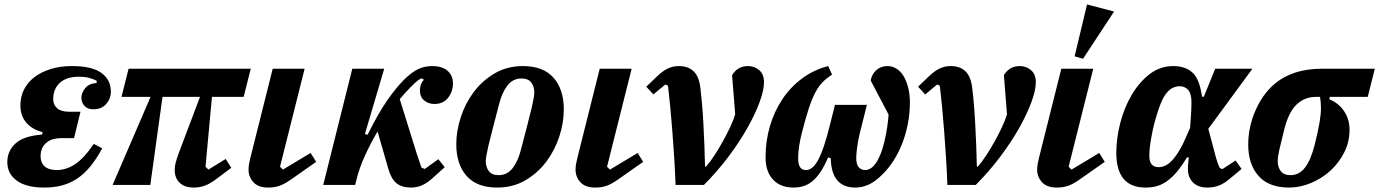

<svg xmlns="http://www.w3.org/2000/svg" viewBox="-20 -834 6221 866"><path d="M259 -211Q217 -211 194.5 -194.5Q172 -178 166 -154Q163 -142 163 -130Q163 -100 181.5 -83.5Q200 -67 236 -67Q278 -67 318 -93Q358 -119 403 -185L441 -165Q414 -115 385.5 -81Q357 -47 325 -26.5Q293 -6 257 3Q221 12 179 12Q99 12 56 -19Q13 -50 13 -103Q13 -153 50 -187Q87 -221 170 -227L172 -238Q125 -250 98.5 -281Q72 -312 72 -359Q72 -397 88 -429.5Q104 -462 134.5 -485.5Q165 -509 208 -522.5Q251 -536 305 -536Q395 -536 437.5 -505Q480 -474 480 -421Q480 -389 459 -365Q438 -341 401 -341Q375 -341 361 -356.5Q347 -372 347 -393Q347 -414 363.5 -435.5Q380 -457 416 -460V-470Q398 -479 379 -483.5Q360 -488 334 -488Q290 -488 261 -469Q232 -450 223 -414Q220 -402 220 -387Q220 -361 238 -345.5Q256 -330 292 -330H343L314 -211Z M659 -397H528L560 -524H1111L1079 -397H936L907 -82L920 -69L998 -117L1023 -77L955 -26Q927 -5 903.5 3.5Q880 12 854 12Q813 12 790.5 -9.5Q768 -31 768 -67Q768 -82 772 -99Q776 -116 788 -148L882 -397H713L658 0H488Z M1406 -104 1292 -24Q1262 -3 1239.5 4.5Q1217 12 1190 12Q1145 12 1123 -12Q1101 -36 1101 -69Q1101 -83 1104 -98Q1107 -113 1110 -125L1210 -524H1354L1243 -82L1256 -69L1381 -144Z M1569 -524H1713L1626 -230L1638 -226Q1686 -323 1726 -380.5Q1766 -438 1801 -473Q1836 -508 1865.5 -522Q1895 -536 1928 -536Q1975 -536 1999 -514.5Q2023 -493 2023 -458Q2023 -421 2001 -393Q1979 -365 1940 -365Q1912 -365 1893 -381Q1874 -397 1874 -426Q1874 -456 1892 -474L1884 -480H1882Q1877 -480 1866 -472Q1855 -464 1834 -443Q1821 -430 1808.5 -416Q1796 -402 1783 -387L1860 -140Q1865 -125 1870 -110Q1875 -95 1881 -78L1896 -72L1957 -116L1986 -80L1927 -27Q1903 -6 1880.5 3Q1858 12 1834 12Q1793 12 1769 -7Q1745 -26 1732 -71L1683 -241Q1650 -185 1625 -129.5Q1600 -74 1588 -24L1582 0H1438Z M2229 -44Q2268 -44 2292.5 -76Q2317 -108 2330 -160Q2348 -230 2360 -275.5Q2372 -321 2378.5 -349.5Q2385 -378 2387.5 -393Q2390 -408 2390 -417Q2390 -443 2376.5 -461.5Q2363 -480 2332 -480Q2293 -480 2268.5 -448Q2244 -416 2231 -364Q2213 -294 2201 -248.5Q2189 -203 2182.5 -174.5Q2176 -146 2173.5 -131Q2171 -116 2171 -107Q2171 -81 2184.5 -62.5Q2198 -44 2229 -44ZM2222 12Q2131 12 2084.5 -40.5Q2038 -93 2038 -184Q2038 -242 2058 -304.5Q2078 -367 2116.5 -418.5Q2155 -470 2211 -503Q2267 -536 2339 -536Q2430 -536 2476.5 -483.5Q2523 -431 2523 -340Q2523 -281 2503 -219Q2483 -157 2444.5 -105.5Q2406 -54 2350 -21Q2294 12 2222 12Z M2881 -104 2767 -24Q2737 -3 2714.5 4.5Q2692 12 2665 12Q2620 12 2598 -12Q2576 -36 2576 -69Q2576 -83 2579 -98Q2582 -113 2585 -125L2685 -524H2829L2718 -82L2731 -69L2856 -144Z M3027 0Q3025 -60 3021 -122Q3017 -184 3012.5 -242.5Q3008 -301 3003 -353.5Q2998 -406 2993 -447L2981 -453L2927 -408L2895 -443L2943 -489Q2969 -514 2992 -525Q3015 -536 3042 -536Q3084 -536 3108.5 -512.5Q3133 -489 3139 -438Q3143 -406 3146.5 -365.5Q3150 -325 3152.5 -278.5Q3155 -232 3157 -182Q3159 -132 3160 -83H3165Q3184 -105 3203.5 -135Q3223 -165 3241 -197.5Q3259 -230 3273.5 -261Q3288 -292 3296 -318L3282 -495Q3307 -536 3353 -536Q3383 -536 3404.5 -517.5Q3426 -499 3426 -463Q3426 -428 3406.5 -374.5Q3387 -321 3352 -258.5Q3317 -196 3266.5 -128.5Q3216 -61 3155 0Z M3890 -361 3858 -233Q3849 -195 3845.5 -165.5Q3842 -136 3842 -122Q3842 -92 3853.5 -79.5Q3865 -67 3882 -67Q3893 -67 3904.5 -73Q3916 -79 3927.5 -94Q3939 -109 3949.5 -133.5Q3960 -158 3969 -195Q3977 -229 3981.5 -259.5Q3986 -290 3988 -317L3907 -471Q3913 -501 3933.5 -518.5Q3954 -536 3983 -536Q4005 -536 4024 -524Q4043 -512 4056 -490Q4069 -468 4076.5 -438Q4084 -408 4084 -372Q4084 -323 4075 -276.5Q4066 -230 4050 -188.5Q4034 -147 4011.5 -111.5Q3989 -76 3963 -50Q3927 -14 3897.5 -1Q3868 12 3838 12Q3730 12 3727 -120L3715 -124Q3698 -84 3680.5 -58Q3663 -32 3644 -16.5Q3625 -1 3604 5.5Q3583 12 3559 12Q3500 12 3466.5 -24Q3433 -60 3433 -125Q3433 -198 3452.5 -264.5Q3472 -331 3508.5 -386Q3545 -441 3597.5 -480Q3650 -519 3715 -536L3733 -498Q3709 -482 3691 -464Q3673 -446 3657.5 -417Q3642 -388 3627.5 -343.5Q3613 -299 3596 -232Q3589 -205 3584.5 -175Q3580 -145 3580 -122Q3580 -92 3589 -79.5Q3598 -67 3615 -67Q3629 -67 3642.5 -77Q3656 -87 3669.5 -111.5Q3683 -136 3697 -177.5Q3711 -219 3726 -281L3746 -361Z M4253 0Q4251 -60 4247 -122Q4243 -184 4238.5 -242.5Q4234 -301 4229 -353.5Q4224 -406 4219 -447L4207 -453L4153 -408L4121 -443L4169 -489Q4195 -514 4218 -525Q4241 -536 4268 -536Q4310 -536 4334.5 -512.5Q4359 -489 4365 -438Q4369 -406 4372.5 -365.5Q4376 -325 4378.5 -278.5Q4381 -232 4383 -182Q4385 -132 4386 -83H4391Q4410 -105 4429.5 -135Q4449 -165 4467 -197.5Q4485 -230 4499.5 -261Q4514 -292 4522 -318L4508 -495Q4533 -536 4579 -536Q4609 -536 4630.5 -517.5Q4652 -499 4652 -463Q4652 -428 4632.5 -374.5Q4613 -321 4578 -258.5Q4543 -196 4492.5 -128.5Q4442 -61 4381 0Z M4963 -104 4849 -24Q4819 -3 4796.5 4.5Q4774 12 4747 12Q4702 12 4680 -12Q4658 -36 4658 -69Q4658 -83 4661 -98Q4664 -113 4667 -125L4767 -524H4911L4800 -82L4813 -69L4938 -144ZM4883 -814 5005 -782 4865 -569 4827 -580Z M5430 -253 5464 -125Q5467 -114 5471.5 -101Q5476 -88 5481 -77L5493 -71L5553 -110L5580 -72L5527 -28Q5500 -5 5476.5 3.5Q5453 12 5426 12Q5384 12 5361 -11Q5338 -34 5338 -72Q5338 -82 5338.5 -90Q5339 -98 5340 -106L5342 -124H5334L5321 -104Q5299 -70 5278.5 -48Q5258 -26 5237 -12.5Q5216 1 5194 6.5Q5172 12 5147 12Q5015 12 5015 -145Q5015 -209 5032.5 -278Q5050 -347 5083.5 -404.5Q5117 -462 5164.5 -499Q5212 -536 5272 -536Q5322 -536 5353.5 -511Q5385 -486 5397 -424L5402 -398H5410L5461 -524H5629ZM5206 -80Q5221 -80 5236 -87Q5251 -94 5267 -111Q5283 -128 5300 -156.5Q5317 -185 5335 -228L5348 -258L5351 -303Q5354 -339 5354 -373Q5354 -411 5339.5 -428Q5325 -445 5301 -445Q5284 -445 5269 -437.5Q5254 -430 5240.5 -413Q5227 -396 5215 -366.5Q5203 -337 5191 -294Q5180 -256 5172 -209.5Q5164 -163 5164 -131Q5164 -80 5206 -80Z M5978 -397 5976 -386Q6018 -369 6042.5 -332.5Q6067 -296 6067 -248Q6067 -194 6043 -146.5Q6019 -99 5980.5 -64Q5942 -29 5893 -8.5Q5844 12 5794 12Q5703 12 5656.5 -40.5Q5610 -93 5610 -182Q5610 -218 5617 -254Q5624 -290 5637.5 -323.5Q5651 -357 5669.5 -386.5Q5688 -416 5712 -440Q5753 -481 5810.5 -502.5Q5868 -524 5946 -524H6181L6149 -397ZM5801 -44Q5840 -44 5866 -78Q5892 -112 5909 -178Q5925 -242 5931.5 -280.5Q5938 -319 5938 -345Q5938 -360 5937 -372.5Q5936 -385 5934 -397H5915Q5864 -397 5827.5 -362Q5791 -327 5771 -244Q5758 -193 5750.5 -159.5Q5743 -126 5743 -107Q5743 -81 5756.5 -62.5Q5770 -44 5801 -44Z"/></svg>

Font: IBM Plex Serif
Style: Bold Italic
Weight: 700
Italic angle: -14°
Designer: Mike Abbink, Paul van der Laan, Pieter van Rosmalen
Foundry: Bold Monday
Version: Version 3.001